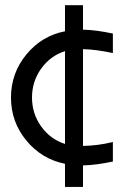

<svg xmlns="http://www.w3.org/2000/svg" viewBox="-20 -631 498 750"><path d="M233.9 -508.8V-610.8H304.2V-515.1Q354 -514.2 420.9 -500V-423.8Q354 -438 304.2 -439V-61Q362.3 -62 420.9 -76.2V0Q354 14.2 304.2 15.1V99.1H233.9V8.8Q143.1 -9.3 83 -82Q22.9 -154.8 22.9 -250Q22.9 -345.2 83 -418.2Q143.1 -491.2 233.9 -508.8ZM233.9 -68.8V-431.2Q176.8 -413.1 140.9 -363Q105 -313 105 -250Q105 -187 140.9 -137Q176.8 -86.9 233.9 -68.8Z"/></svg>

Font: Carme
Style: Regular
Weight: 400
Version: 1.000